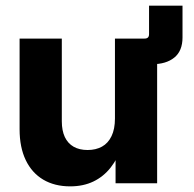

<svg xmlns="http://www.w3.org/2000/svg" viewBox="-20 -653 692 684"><path d="M457.8 -515.6H495Q503.2 -515.6 507.1 -519.5Q511 -523.4 511 -531.6V-632.8H630.2V-519.5Q630.2 -471.6 601 -447.9Q571.9 -424.2 521.4 -424.2H457.8ZM49.8 -192.4V-515.6H200.2V-221.1Q200.2 -187.8 210.9 -164.9Q221.7 -142.1 242.3 -130.3Q262.9 -118.6 292.1 -118.6Q321.5 -118.6 343.4 -130.7Q365.2 -142.8 377.3 -168Q389.5 -193.2 389.5 -230.9V-515.6H539.8V0H391.7V-135.3H416.3Q399.7 -88.5 374.2 -56.1Q348.7 -23.7 312.7 -6.4Q276.7 10.9 229.9 10.9Q174.6 10.9 134.1 -13Q93.7 -36.9 71.7 -82.6Q49.8 -128.3 49.8 -192.4Z"/></svg>

Font: Intratopia Thin
Style: Regular
Weight: 100
Designer: Rasmus Andersson
Foundry: rsms
Version: Version 3.000;Glyphs 3.2.3 (3260)